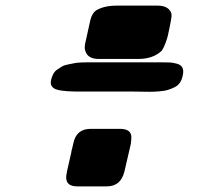

<svg xmlns="http://www.w3.org/2000/svg" viewBox="-20 -582 706 684"><path d="M283 -425 302 -511Q308 -534 321 -544Q349 -562 397 -562H541Q582 -562 591 -533Q592 -524 589 -509Q588 -505 584.5 -486Q581 -467 578 -455Q575 -443 569 -427Q563 -411 556 -401Q525 -372 473 -372H332Q294 -372 285 -398Q280 -407 283 -425ZM237 -53 241 -70Q251 -123 303 -123H407Q448 -123 448 -93Q448 -85 446 -69L423 30Q410 82 360 82H256Q218 82 216 54Q215 45 219 27L234 -39Q234 -41 235 -46Q236 -51 237 -53ZM163 -301Q166 -312 171 -320.5Q176 -329 185 -335Q194 -341 201.5 -345.5Q209 -350 223 -352.5Q237 -355 245.5 -357Q254 -359 271 -359.5Q288 -360 295 -360Q302 -360 320.5 -360Q339 -360 343 -360H543Q547 -360 554 -360Q574 -360 585 -359.5Q596 -359 610.5 -355Q625 -351 630 -340.5Q635 -330 631 -313Q628 -298 621 -287.5Q614 -277 601.5 -271Q589 -265 577.5 -261.5Q566 -258 547 -256.5Q528 -255 514.5 -255Q501 -255 478.5 -255.5Q456 -256 443 -256H245Q188 -257 172 -267.5Q156 -278 163 -301Z"/></svg>

Font: Coval
Style: ExtraBold Italic
Weight: 800
Foundry: Context Ltd
Version: Version 001.000